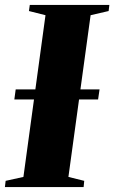

<svg xmlns="http://www.w3.org/2000/svg" viewBox="-41 -763 466 783"><path d="M-21 0 -18 -25.5 54.5 -41.5 144.5 -701 77 -718 80.5 -743H405L402 -718L328.5 -701L238 -41.5L302.5 -25.5L300 0ZM17.5 -357.5 23 -398.5H365L359 -357.5Z"/></svg>

Font: Merriweather 120pt Black
Style: Italic
Weight: 900
Italic angle: -7.8°
Version: Version 2.101